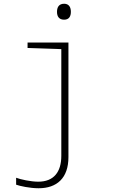

<svg xmlns="http://www.w3.org/2000/svg" viewBox="-20 -757 603 1024"><path d="M322 -652C349 -652 358 -671 358 -694C358 -718 348 -737 322 -737C294 -737 284 -718 284 -694C284 -669 295 -652 322 -652ZM186 247C283 247 345 193 345 81V-530H127V-501L307 -495V74C307 160 267 212 184 212C145 212 89 200 66 191V228C85 235 139 247 186 247Z"/></svg>

Font: Noto Sans Mono SemiCondensed ExtraLight
Style: Regular
Weight: 200
Width: 4
Designer: Monotype Design Team
Foundry: Monotype Imaging Inc.
Version: Version 2.014